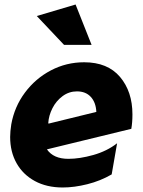

<svg xmlns="http://www.w3.org/2000/svg" viewBox="-20 -815 636 851"><path d="M283 -111Q217 -111 188 -153L562 -244Q567 -272 567 -308Q567 -409 512 -474Q457 -539 353 -539Q274 -539 205.5 -503Q137 -467 90.5 -404.5Q44 -342 30 -264Q25 -232 25 -208Q25 -142 53.5 -91.5Q82 -41 134.5 -12.5Q187 16 258 16Q309 16 367 1.5Q425 -13 475 -42L499 -180Q454 -145 393.5 -128Q333 -111 283 -111ZM321 -410Q360 -410 382.5 -385.5Q405 -361 407 -319L195 -267L194 -270Q196 -303 212.5 -335.5Q229 -368 257.5 -389Q286 -410 321 -410ZM264 -616H386L315 -795L143 -744Z"/></svg>

Font: Geom ExtraBold
Style: Bold Italic
Weight: 800
Italic angle: -10°
Version: Version 1.102